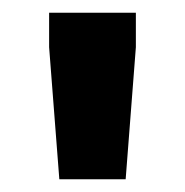

<svg xmlns="http://www.w3.org/2000/svg" viewBox="-20 -708 290 301"><path d="M73 -427 57 -634V-688H193V-634L177 -427Z"/></svg>

Font: Saira Semi Condensed
Style: Bold
Weight: 700
Width: 4
Designer: Hector Gatti with collaboration of the Omnibus-Type team
Foundry: Omnibus-Type
Version: Version 1.001; ttfautohint (v1.8)